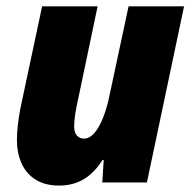

<svg xmlns="http://www.w3.org/2000/svg" viewBox="-20 -573 598 603"><path d="M166 9.8Q121.1 9.8 91.6 -9Q62 -27.8 47.6 -60.1Q33.2 -92.3 33.2 -133.8Q33.2 -156.2 36.1 -181.2Q39.1 -206.1 43.5 -230L112.3 -553.2H286.6L222.7 -249Q218.8 -231.4 215.8 -211.4Q212.9 -191.4 212.9 -176.3Q212.9 -157.2 221.2 -147.5Q229.5 -137.7 244.1 -137.7Q260.7 -137.7 275.6 -154.3Q290.5 -170.9 303.2 -202.1Q315.9 -233.4 324.7 -276.9L383.8 -553.2H558.1L441.4 0H301.3L305.7 -70.8H302.2Q285.2 -43.9 264.9 -26.1Q244.6 -8.3 220.2 0.7Q195.8 9.8 166 9.8Z"/></svg>

Font: Open Sans SemiCondensed ExtraBold
Style: Italic
Weight: 800
Width: 4
Italic angle: -12°
Designer: Monotype Design Team
Foundry: Monotype Imaging Inc.
Version: Version 3.003